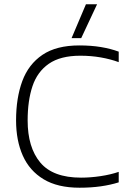

<svg xmlns="http://www.w3.org/2000/svg" viewBox="-20 -866 629 896"><path d="M314 -688 381 -846H433L359 -688ZM351 10Q249 10 183.5 -29.5Q118 -69 86.5 -139.5Q55 -210 55 -304Q55 -409 84 -487.5Q113 -566 178 -610Q243 -654 350 -654Q405 -654 450.5 -646.5Q496 -639 534 -625V-576Q496 -590 450.5 -598Q405 -606 355 -606Q262 -606 208 -568.5Q154 -531 131.5 -463.5Q109 -396 109 -304Q109 -178 168 -107.5Q227 -37 358 -37Q402 -37 449 -44Q496 -51 534 -64V-15Q496 -3 450.5 3.5Q405 10 351 10Z"/></svg>

Font: Kanit ExtraLight
Style: Regular
Weight: 275
Designer: Katatrad Team
Foundry: CadsonDemak
Version: Version 2.000; ttfautohint (v1.8.3)